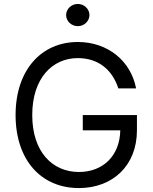

<svg xmlns="http://www.w3.org/2000/svg" viewBox="-20 -952 783 982"><path d="M585.2 -500H676.1C649.1 -640.6 531.2 -737.2 377.8 -737.2C191.4 -737.2 59.7 -593.8 59.7 -363.6C59.7 -133.5 190.3 9.9 383.5 9.9C556.8 9.9 680.4 -105.5 680.4 -285.5V-363.6H403.4V-285.5H595.2C592.7 -154.8 506.7 -72.4 383.5 -72.4C248.6 -72.4 144.9 -174.7 144.9 -363.6C144.9 -552.6 248.6 -654.8 377.8 -654.8C483 -654.8 554.3 -595.5 585.2 -500ZM318.2 -875C318.2 -843.8 345.2 -818.2 377.8 -818.2C410.5 -818.2 437.5 -843.8 437.5 -875C437.5 -906.2 410.5 -931.8 377.8 -931.8C345.2 -931.8 318.2 -906.2 318.2 -875Z"/></svg>

Font: Magic Ui Pro
Style: Regular
Weight: 400
Designer: Stefan Endress, Andreas Faust
Version: Version 1.000;FEAKit 1.0